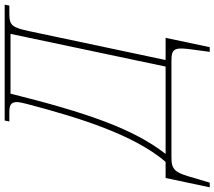

<svg xmlns="http://www.w3.org/2000/svg" viewBox="-140 -686 918 822"><g transform="rotate(-90 319.0 -275.0)"><path d="M-72 164H-52L-32 97C-9 13 3 0 57 0H469C524 0 529 13 517 97L508 164H528L568 -25H473L596 -606C612 -683 622 -694 670 -694H706L710 -714H214L210 -694H247C276 -694 293 -690 293 -662C293 -653 290 -638 285 -619C224 -386 151 -158 37 -25H-32ZM71 -25C180 -164 249 -368 329 -689H585L445 -25Z"/></g></svg>

Font: Noto Serif SemiCondensed Thin
Style: Italic
Weight: 100
Width: 4
Italic angle: -12°
Designer: Monotype Design Team
Foundry: Monotype Imaging Inc.
Version: Version 2.013